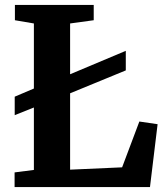

<svg xmlns="http://www.w3.org/2000/svg" viewBox="-20 -763 676 783"><path d="M39.5 0V-59.9L118.2 -70V-667.3L40.8 -680.5V-743H362.2V-680.5L265.9 -667.3V-71.1L478 -80.6L548.3 -267.4L622.7 -256.5L591.6 0ZM40 -293.3V-368.7L165.6 -422.1L220.7 -441.2L493 -555.7V-475.9L219.7 -363.5L165.6 -343.6Z"/></svg>

Font: Merriweather Light
Style: Regular
Weight: 300
Designer: Eben Sorkin
Foundry: Eben Sorkin
Version: Version 2.100